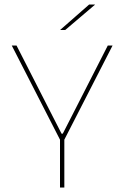

<svg xmlns="http://www.w3.org/2000/svg" viewBox="-20 -844 560 864"><path d="M251 -213.5 33 -639H54.5L201.5 -351L257 -242.5H262.5L318 -351L465 -639H486.5L268.5 -213.5ZM250 0V-235.5H269.5V0ZM381 -823.5H407V-822.5L273.5 -709H251V-709.5Z"/></svg>

Font: Anek Gujarati Medium Thin
Style: Regular
Weight: 250
Version: Version 1.003